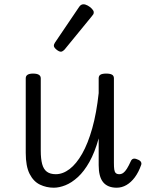

<svg xmlns="http://www.w3.org/2000/svg" viewBox="-20 -858 687 895"><path d="M231 17Q196 17 166 2.5Q136 -12 118 -47.5Q100 -83 100 -145V-493Q100 -504 108.5 -509.5Q117 -515 134 -515Q152 -515 161 -509.5Q170 -504 170 -493V-155Q170 -118 176.5 -93.5Q183 -69 198.5 -57.5Q214 -46 240 -46Q273 -46 304.5 -70Q336 -94 363 -141.5Q390 -189 410 -260Q430 -331 440 -424V-493Q440 -505 448.5 -510Q457 -515 475 -515Q493 -515 502 -510Q511 -505 511 -493V-98Q511 -80 512.5 -68.5Q514 -57 519.5 -51.5Q525 -46 536 -46Q546 -46 554.5 -52Q563 -58 571.5 -71.5Q580 -85 590 -107Q594 -116 601.5 -118Q609 -120 620 -115Q632 -111 636.5 -104Q641 -97 638 -89Q626 -55 608.5 -31.5Q591 -8 569.5 4.5Q548 17 524 17Q503 17 487 10.5Q471 4 460.5 -9Q450 -22 445 -42Q440 -62 440 -88V-213Q422 -148 397 -103.5Q372 -59 343 -32.5Q314 -6 285 5.5Q256 17 231 17ZM264 -617Q255 -617 243 -627Q231 -637 231 -645Q231 -648 232 -651Q233 -654 236 -659L349 -826Q353 -832 358 -835Q363 -838 369 -838Q378 -838 389 -832Q400 -826 408.5 -817Q417 -808 417 -801Q417 -795 415 -791.5Q413 -788 407 -781L281 -627Q271 -617 264 -617Z"/></svg>

Font: Playwrite FR Moderne Light
Style: Regular
Weight: 300
Version: Version 1.002